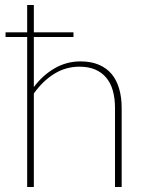

<svg xmlns="http://www.w3.org/2000/svg" viewBox="-20 -743 586 763"><path d="M114.5 -397Q149 -443.5 196.5 -471.2Q244 -499 300 -499Q341 -499 371.8 -486.2Q402.5 -473.5 422.8 -449.8Q443 -426 453.2 -391.5Q463.5 -357 463.5 -313.5V0H437V-313.5Q437 -352 428.5 -382.5Q420 -413 402.2 -434.2Q384.5 -455.5 358 -466.8Q331.5 -478 295.5 -478Q241.5 -478 195.8 -449.8Q150 -421.5 114.5 -371.5V0H88V-596H2V-614.5H88V-723H114.5V-614.5H272V-596H114.5Z"/></svg>

Font: Lato 2
Style: Regular
Weight: 200
Designer: Lukasz Dziedzic with Adam Twardoch and Botio Nikoltchev
Foundry: tyPoland Lukasz Dziedzic
Version: Version 2.015; 2015-08-06; http://www.latofonts.com/